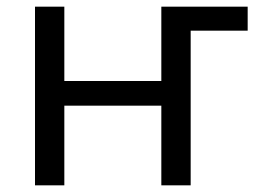

<svg xmlns="http://www.w3.org/2000/svg" viewBox="-20 -556 778 576"><path d="M85 0V-536H173V-313H464V-536H723V-464H552V0H464V-239H173V0Z"/></svg>

Font: Noto Sans
Style: Regular
Weight: 400
Designer: Monotype Design Team
Foundry: Monotype Imaging Inc.
Version: Version 1.902